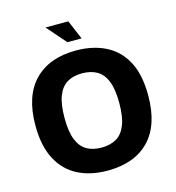

<svg xmlns="http://www.w3.org/2000/svg" viewBox="-123 -953 984 1072"><g transform="rotate(-15 368.5 -417.0)"><path d="M368 14Q269 14 196 -23.5Q123 -61 82.5 -138Q42 -215 42 -333Q42 -504 128 -592Q214 -680 368 -680Q467 -680 540.5 -642.5Q614 -605 654 -529Q694 -453 694 -334Q694 -162 608.5 -74Q523 14 368 14ZM368 -119Q419 -119 454.5 -140Q490 -161 508.5 -208.5Q527 -256 527 -334Q527 -413 508.5 -460Q490 -507 454.5 -527.5Q419 -548 368 -548Q317 -548 282 -527Q247 -506 228.5 -459Q210 -412 210 -332Q210 -253 228.5 -206.5Q247 -160 282 -139.5Q317 -119 368 -119ZM335 -737 238 -848H370L417 -737Z"/></g></svg>

Font: Maven Pro
Style: Bold
Weight: 700
Designer: Joe Prince
Foundry: Joe Prince
Version: Version 2.103